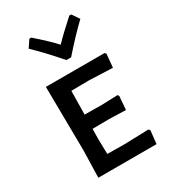

<svg xmlns="http://www.w3.org/2000/svg" viewBox="-183 -829 809 917"><g transform="rotate(-30 222.0 -370.0)"><path d="M232 -563Q160 -646 103 -700L130 -740H140Q209 -680 245 -640Q280 -677 350 -740H361L388 -700Q331 -646 258 -563ZM270 -76 405 -80 412 -73 404 0H83L87 -150L83 -501H407L413 -493L406 -420L279 -425L179 -424L177 -294L273 -293L360 -296L365 -288L359 -214L265 -217L176 -216L175 -159L177 -77Z"/></g></svg>

Font: Alegreya Sans SC Medium
Style: Regular
Weight: 500
Designer: Juan Pablo del Peral
Foundry: Huerta Tipografica
Version: Version 2.001;PS 002.001;hotconv 1.0.88;makeotf.lib2.5.64775